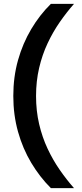

<svg xmlns="http://www.w3.org/2000/svg" viewBox="-20 -831 425 996"><path d="M244 145Q186 87 142 13.5Q98 -60 73.5 -147.5Q49 -235 49 -333Q49 -432 73.5 -519Q98 -606 142 -680Q186 -754 244 -811H364Q326 -768 290.5 -717Q255 -666 227 -606.5Q199 -547 183 -478.5Q167 -410 167 -333Q167 -256 183 -187.5Q199 -119 227 -59.5Q255 0 290.5 51Q326 102 364 145Z"/></svg>

Font: Host Grotesk SemiBold
Style: Regular
Weight: 600
Designer: Doukan Karapınar
Foundry: Element Type
Version: Version 1.003